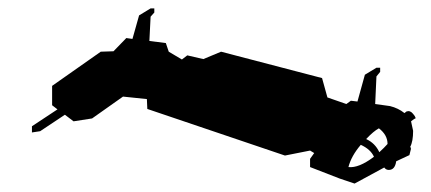

<svg xmlns="http://www.w3.org/2000/svg" viewBox="-20 -475 1021 455"><path d="M959 -205.1Q952.1 -213.9 943.4 -210.9L938.5 -207Q923.8 -218.8 904.3 -223.6L869.1 -228.5L872.1 -293.9L880.9 -304.7V-314.5H872.1L844.7 -297.9L827.1 -234.4L811.5 -236.3L800.8 -228.5L755.9 -244.1L743.2 -290L503.9 -352.5L461.9 -335L423.8 -343.8L411.1 -334L379.9 -352.5L373 -373L334 -377.9L336.9 -435.5L345.7 -445.3V-455.1H336.9L309.6 -438.5L293.9 -382.8L279.3 -384.8L249 -353.5L218.8 -352.5L103.5 -271.5V-225.6L116.2 -215.8L55.7 -175.8V-161.1L75.2 -164.1L133.8 -203.1L154.3 -187.5L198.2 -194.3L271.5 -246.1L328.1 -240.2L329.1 -216.8L655.3 -106.4L714.8 -118.2L724.6 -112.3L714.8 -98.6V-79.1L785.2 -51.8L820.3 -40L890.6 -78.1Q894.5 -72.3 901.4 -72.3Q916 -72.3 918.9 -92.8L950.2 -107.4L954.1 -123Q953.1 -123 953.1 -125Q953.1 -127 952.1 -127Q959 -139.6 959 -165Q959 -166 954.1 -187.5L961.9 -193.4Q968.8 -193.4 959 -205.1ZM805.7 -79.1Q812.5 -105.5 835 -131.8Q858.4 -121.1 866.2 -103.5Q830.1 -76.2 805.7 -79.1ZM878.9 -114.3Q869.1 -135.7 847.7 -145.5Q865.2 -164.1 877.9 -170.9Q898.4 -155.3 898.4 -133.8Q890.6 -125 878.9 -114.3Z"/></svg>

Font: My Font
Style: x-wing-ships
Weight: 500
Version: Version 0.001